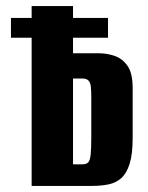

<svg xmlns="http://www.w3.org/2000/svg" viewBox="-20 -611 485 631"><path d="M84 0V-591H220V-436H303Q332 -436 357.5 -427Q383 -418 399.5 -394Q416 -370 416 -321V-158Q416 -104 406 -72.5Q396 -41 378.5 -25.5Q361 -10 336.5 -5Q312 0 282 0ZM220 -71H251Q264 -71 270 -77.5Q276 -84 278 -103.5Q280 -123 280 -163V-292Q280 -313 278.5 -326.5Q277 -340 270.5 -346.5Q264 -353 250 -353H220ZM16 -487V-552H335V-487Z"/></svg>

Font: Alumni Sans ExtraBold
Style: Regular
Weight: 800
Designer: Robert E. Leuschke
Foundry: Robert E. Leuschke
Version: Version 1.018